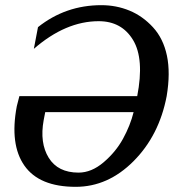

<svg xmlns="http://www.w3.org/2000/svg" viewBox="-20 -707 688 743"><path d="M625 -335Q596 -183 497 -83.5Q398 16 273 16Q132 16 74.5 -66Q17 -148 45 -296L55 -335H511Q539 -479 495 -552Q451 -625 362 -625Q234 -625 111 -518L127 -602Q234 -687 372 -687Q430 -687 481 -666Q532 -645 572 -601.5Q612 -558 626 -491.5Q640 -425 625 -335ZM497 -273H155L149 -242Q133 -154 168.5 -96.5Q204 -39 284 -39Q334 -39 381 -79Q428 -119 456 -170Q484 -221 497 -273Z"/></svg>

Font: Veleka
Style: Italic
Weight: 400
Italic angle: -12°
Designer: Stefan Peev, Context Ltd, 2016; SIL International, 1997-2014.
Foundry: Stefan Peev, Context Ltd, 2016
Version: Version 1.000